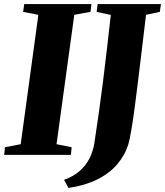

<svg xmlns="http://www.w3.org/2000/svg" viewBox="-36 -763 812 946"><path d="M-15.5 0 -11.5 -37.5 66 -52.5 153 -690 78 -704.5 83.5 -743H414.5L410 -704.5L330 -690L242.5 -52.5L317 -37.5L313.5 0ZM301.5 163 279.5 123Q326 106.5 357 79Q388 51.5 405.2 16.8Q422.5 -18 428.5 -55.5Q439.5 -126 450.5 -203.8Q461.5 -281.5 471.8 -363.2Q482 -445 491.5 -527.5Q501 -610 510 -689.5L440 -704.5L445 -743H757L751.5 -704.5L683.5 -690Q673 -602 663 -519Q653 -436 644 -362Q635 -288 626.8 -226.8Q618.5 -165.5 610.8 -120.5Q603 -75.5 596 -51Q578.5 4 540.2 48Q502 92 442.5 121.5Q383 151 301.5 163Z"/></svg>

Font: Merriweather 72pt Black
Style: Italic
Weight: 900
Italic angle: -7.8°
Version: Version 2.101